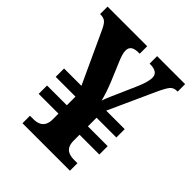

<svg xmlns="http://www.w3.org/2000/svg" viewBox="-198 -837 961 961"><g transform="rotate(45 282.5 -357.0)"><path d="M119.1 0V-53H142.1Q164.1 -53 179.5 -59.6Q194.9 -66.1 203.5 -80.9Q212.1 -95.7 212.5 -118.9V-161.3H72.5V-220.5H212.5V-281.8H72.5V-341H195.3L72 -608Q58.6 -638.1 46.4 -649.6Q34.1 -661 12.1 -661H7.3V-714H288V-661H281Q252.8 -661 239.6 -651.5Q226.3 -642 226.3 -622Q226.3 -610 230.6 -595.3Q234.9 -580.6 242.3 -563L282.2 -468Q295.1 -437 304.6 -408.6Q314.1 -380.1 318.9 -360.1Q321.9 -369.5 326.4 -381.2Q330.9 -392.9 337.1 -406.6Q343.2 -420.2 349.2 -433.8L395.8 -540.1Q406.1 -563.8 412.1 -584.6Q418.1 -605.3 418.1 -621Q418.1 -641 403.8 -651Q389.5 -661 361.1 -661H358.1V-714H556.3V-661H550.2Q528.1 -661 515.1 -645.5Q502 -630 480.6 -583L370.8 -341H501.7V-281.8H361.7V-220.5H501.7V-161.3H361.7V-121Q361.7 -95.8 369.8 -80.8Q377.9 -65.9 394 -59.5Q410.1 -53 432.1 -53H455.1V0Z"/></g></svg>

Font: Noto Serif Sinhala
Style: Regular
Weight: 400
Designer: Jelle Bosma - Monotype Design Team
Foundry: Monotype Imaging Inc.
Version: Version 2.006